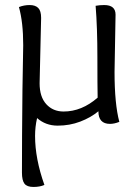

<svg xmlns="http://www.w3.org/2000/svg" viewBox="-20 -488 553 761"><path d="M438 -430 434 -203Q434 -76 453 -5Q433 3 416 3Q370 3 370 -47Q340 -22 298 -6Q256 10 208.5 10Q161 10 127 -20Q119 14 119 51Q119 141 156 245Q138 253 112.5 253Q87 253 77 240Q67 227 67 196Q67 58 69 -132L72 -309Q72 -400 55 -460Q75 -468 97.5 -468Q120 -468 131.5 -456.5Q143 -445 143 -417L137 -158Q137 -104 163.5 -75Q190 -46 232 -46Q304 -46 367 -101Q366 -144 366 -261Q366 -378 359 -465Q375 -468 393 -468Q438 -468 438 -430Z"/></svg>

Font: Overlock
Style: Regular
Weight: 400
Designer: Dario Muhafara
Foundry: Dario Manuel Muhafara
Version: Version 1.002